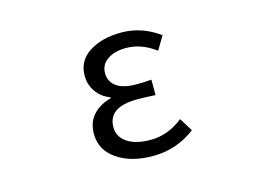

<svg xmlns="http://www.w3.org/2000/svg" viewBox="-81 -701 1162 857"><g transform="rotate(-15 500.0 -272.5)"><path d="M530.3 12.7Q428.7 12.7 364.3 -31.7Q299.8 -76.2 299.8 -150.4Q299.8 -205.1 331.5 -238.8Q363.3 -272.5 413.1 -285.2V-290Q373 -304.7 350.1 -337.9Q327.1 -371.1 327.1 -411.1Q327.1 -481.4 386.2 -519Q445.3 -556.6 534.2 -556.6Q628.9 -556.6 710 -497.1L672.9 -435.5Q607.4 -484.4 537.1 -484.4Q484.4 -484.4 451.2 -461.9Q418 -439.5 418 -399.4Q418 -360.4 448.7 -337.9Q479.5 -315.4 543 -315.4Q571.3 -315.4 610.4 -318.4V-247.1Q563.5 -250 526.4 -250Q391.6 -250 391.6 -157.2Q391.6 -112.3 430.7 -85.9Q469.7 -59.6 539.1 -59.6Q619.1 -59.6 688.5 -115.2L726.6 -53.7Q639.6 12.7 530.3 12.7Z"/></g></svg>

Font: GenEi Gothic M Regular
Style: Regular
Weight: 400
Designer: o_tamon (Modified); [Source Han Sans]
Ryoko NISHIZUKA  (kana & ideographs); Paul D. Hunt (Latin, Greek & Cyrillic); Wenl
Version: Version 1.1a;Original Version 1.004